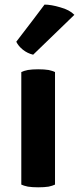

<svg xmlns="http://www.w3.org/2000/svg" viewBox="-20 -799 339 823"><path d="M71.3 -7.8Q81.1 -2.9 99.6 1Q118.2 3.9 143.6 3.9Q169.9 3.9 188.5 1Q206.1 -2.9 215.8 -7.8Q215.8 -168.9 215.8 -490.2Q206.1 -495.1 188.5 -499Q169.9 -502 143.6 -502Q118.2 -502 99.6 -499Q81.1 -495.1 71.3 -490.2Q71.3 -450.2 71.3 -369.1Q71.3 -279.3 71.3 -7.8ZM298.8 -735.4Q278.3 -756.8 238.3 -767.6Q199.2 -779.3 170.9 -779.3Q130.9 -725.6 49.8 -620.1Q58.6 -601.6 78.1 -585.9Q97.7 -570.3 122.1 -564.5Q180.7 -621.1 298.8 -735.4Z"/></svg>

Font: cl
Style: Bold
Weight: 400
Designer: Mitja Miklavcic
Version: Version 7.504; 2011; Build 1021